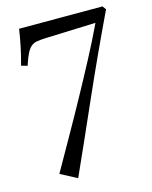

<svg xmlns="http://www.w3.org/2000/svg" viewBox="-107 -750 660 834"><g transform="rotate(-15 223.5 -332.5)"><path d="M65.9 -24.9Q103.5 -91.8 145.8 -166Q188 -240.2 230.2 -317.1Q272.5 -394 313 -470.5Q353.5 -546.9 387.2 -618.2L158.2 -609.9Q135.7 -608.9 120.6 -606.2Q105.5 -603.5 94.5 -594Q83.5 -584.5 74.2 -565.7Q64.9 -546.9 54.2 -514.2L26.9 -522Q39.6 -567.9 47.1 -605.5Q54.7 -643.1 60.1 -679.2H435.1L446.8 -663.1Q355.5 -471.7 280.3 -300.8Q205.1 -129.9 140.1 14.2Z"/></g></svg>

Font: Simonetta
Style: Regular
Weight: 400
Version: Version 1.004